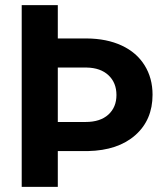

<svg xmlns="http://www.w3.org/2000/svg" viewBox="-20 -731 648 751"><path d="M206.1 -710.9V-580.6H318.4Q397.5 -580.1 455.8 -553Q514.2 -525.9 545.4 -475.8Q576.7 -425.8 576.7 -360.4Q576.7 -261.7 509 -202.1Q441.4 -142.6 324.2 -140.1H206.1V0H64.9V-710.9ZM206.1 -466.8V-253.9H314.9Q372.1 -253.9 403.8 -282.7Q435.5 -311.5 435.5 -359.4Q435.5 -407.2 404.5 -436.5Q373.5 -465.8 318.8 -466.8Z"/></svg>

Font: Roboto
Style: Bold
Weight: 700
Designer: Google
Version: Version 2.134; 2016; ttfautohint (v1.6)